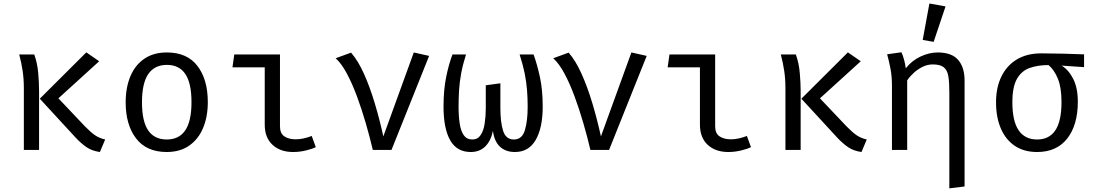

<svg xmlns="http://www.w3.org/2000/svg" viewBox="-20 -848 6194 1086"><path d="M468.2 -551.8 541 -501.5 310.3 -291.8 461 -132.8Q494.4 -98.5 518.7 -82.3Q543.1 -66.2 574.9 -59L545.1 11.8Q500.5 5.6 469.7 -15.4Q439 -36.4 408.2 -69.2L205.1 -289.7ZM173.8 -540Q191.3 -490.8 196.2 -434.9Q201 -379 201 -332.8V0H114.9V-349.2Q114.9 -402.1 107.9 -447.9Q101 -493.8 88.7 -540Z M924.1 -551.3Q1038.5 -551.3 1096.9 -474.9Q1155.4 -398.5 1155.4 -270.3Q1155.4 -187.7 1128.7 -124.1Q1102.1 -60.5 1050.3 -24.4Q998.5 11.8 923.1 11.8Q808.7 11.8 749.7 -65.1Q690.8 -142.1 690.8 -269.2Q690.8 -352.3 717.4 -416.2Q744.1 -480 796.2 -515.6Q848.2 -551.3 924.1 -551.3ZM924.1 -481Q854.4 -481 818.7 -429.2Q783.1 -377.4 783.1 -269.2Q783.1 -162.1 818.2 -110.5Q853.3 -59 923.1 -59Q992.8 -59 1027.9 -110.8Q1063.1 -162.6 1063.1 -270.3Q1063.1 -377.9 1028.2 -429.5Q993.3 -481 924.1 -481Z M1477.4 -467.2H1294.9L1305.1 -540H1563.6V-133.3Q1563.6 -93.3 1588.5 -76.7Q1613.3 -60 1652.8 -60Q1674.4 -60 1697.7 -65.1Q1721 -70.3 1743.1 -79L1766.2 -15.9Q1748.2 -6.2 1711.5 2.8Q1674.9 11.8 1637.9 11.8Q1565.1 11.8 1521.3 -29Q1477.4 -69.7 1477.4 -143.1Z M2088.7 0Q2071.8 -72.3 2049 -151Q2026.2 -229.7 1999 -303.1Q1971.8 -376.4 1941.3 -433.1Q1910.8 -489.7 1878.5 -518.5L1965.6 -550.3Q2005.6 -504.6 2039 -430Q2072.3 -355.4 2099.7 -264.1Q2127.2 -172.8 2148.2 -76.4L2320.5 -551.3L2407.2 -531.8L2194.4 0Z M2997.9 -540Q3016.9 -488.7 3033.3 -414.9Q3049.7 -341 3049.7 -244.6Q3049.7 -125.6 3010.3 -56.9Q2970.8 11.8 2892.8 11.8Q2840 11.8 2807.9 -18.2Q2775.9 -48.2 2768.2 -107.7Q2756.4 -50.8 2724.6 -19.5Q2692.8 11.8 2642.6 11.8Q2564.1 11.8 2526.4 -54.6Q2488.7 -121 2488.7 -244.6Q2488.7 -341 2504.1 -415.1Q2519.5 -489.2 2539.5 -540H2615.9Q2597.4 -481.5 2588.5 -433.1Q2579.5 -384.6 2576.7 -339Q2573.8 -293.3 2573.8 -244.6Q2573.8 -190.3 2580.3 -148.2Q2586.7 -106.2 2603.6 -82.6Q2620.5 -59 2651.8 -59Q2682.1 -59 2698.7 -84.1Q2715.4 -109.2 2721.5 -149.7Q2727.7 -190.3 2727.7 -236.4V-365.6L2810.3 -376.9V-235.9Q2810.3 -157.9 2825.6 -108.5Q2841 -59 2886.7 -59Q2932.8 -59 2948.7 -111Q2964.6 -163.1 2964.6 -244.6Q2964.6 -293.3 2961 -339Q2957.4 -384.6 2947.7 -433.1Q2937.9 -481.5 2919 -540Z M3319.5 0Q3302.6 -72.3 3279.7 -151Q3256.9 -229.7 3229.7 -303.1Q3202.6 -376.4 3172.1 -433.1Q3141.5 -489.7 3109.2 -518.5L3196.4 -550.3Q3236.4 -504.6 3269.7 -430Q3303.1 -355.4 3330.5 -264.1Q3357.9 -172.8 3379 -76.4L3551.3 -551.3L3637.9 -531.8L3425.1 0Z M3939 -467.2H3756.4L3766.7 -540H4025.1V-133.3Q4025.1 -93.3 4050 -76.7Q4074.9 -60 4114.4 -60Q4135.9 -60 4159.2 -65.1Q4182.6 -70.3 4204.6 -79L4227.7 -15.9Q4209.7 -6.2 4173.1 2.8Q4136.4 11.8 4099.5 11.8Q4026.7 11.8 3982.8 -29Q3939 -69.7 3939 -143.1Z M4775.9 -551.8 4848.7 -501.5 4617.9 -291.8 4768.7 -132.8Q4802.1 -98.5 4826.4 -82.3Q4850.8 -66.2 4882.6 -59L4852.8 11.8Q4808.2 5.6 4777.4 -15.4Q4746.7 -36.4 4715.9 -69.2L4512.8 -289.7ZM4481.5 -540Q4499 -490.8 4503.8 -434.9Q4508.7 -379 4508.7 -332.8V0H4422.6V-349.2Q4422.6 -402.1 4415.6 -447.9Q4408.7 -493.8 4396.4 -540Z M5284.1 -551.3Q5363.1 -551.3 5399.5 -509.2Q5435.9 -467.2 5435.9 -392.3V206.7L5349.7 217.4V-328.7Q5349.7 -384.1 5343.8 -417.9Q5337.9 -451.8 5317.9 -467.7Q5297.9 -483.6 5255.9 -483.6Q5225.6 -483.6 5197.9 -469.7Q5170.3 -455.9 5147.9 -435.4Q5125.6 -414.9 5111.3 -393.3V0H5025.1V-363.1Q5025.1 -417.4 5016.2 -462.6Q5007.2 -507.7 4997.9 -541L5078.5 -552.3Q5086.2 -538.5 5093.8 -509.7Q5101.5 -481 5103.1 -461.5Q5137.9 -505.6 5187.2 -528.5Q5236.4 -551.3 5284.1 -551.3ZM5236.9 -828.2 5328.2 -811.8 5261 -611.3 5199 -622.1Z M5870.3 -546.2Q5928.7 -546.2 5995.1 -544.4Q6061.5 -542.6 6111.8 -540.5V-468.2L5984.6 -476.9Q6023.6 -453.8 6050 -402.6Q6076.4 -351.3 6076.4 -272.3Q6076.4 -141 6016.7 -64.6Q5956.9 11.8 5846.2 11.8Q5771.8 11.8 5720 -23.1Q5668.2 -57.9 5641 -121.3Q5613.8 -184.6 5613.8 -269.7Q5613.8 -352.8 5644.1 -415.1Q5674.4 -477.4 5731.5 -511.8Q5788.7 -546.2 5870.3 -546.2ZM5706.2 -269.7Q5706.2 -162.6 5741.8 -110.8Q5777.4 -59 5846.2 -59Q5914.4 -59 5949.2 -110.8Q5984.1 -162.6 5984.1 -270.8Q5984.1 -353.8 5963.3 -403.6Q5942.6 -453.3 5910.8 -480Q5850.8 -480 5804.6 -463.8Q5758.5 -447.7 5732.3 -402.3Q5706.2 -356.9 5706.2 -269.7Z"/></svg>

Font: FiraCode Nerd Font Mono
Style: Regular
Weight: 400
Monospace: yes
Designer: Carrois Corporate, Edenspiekermann AG, Nikita Prokopov
Foundry: Carrois Corporate, Edenspiekermann AG, Nikita Prokopov
Version: Version 6.002;Nerd Fonts 3.4.0